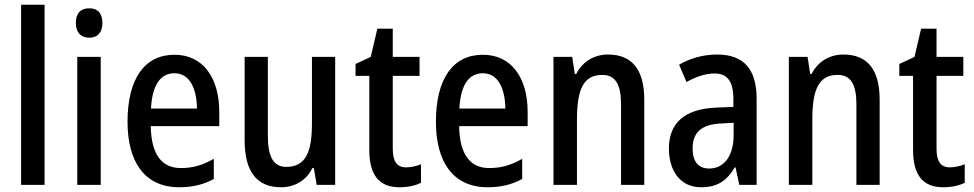

<svg xmlns="http://www.w3.org/2000/svg" viewBox="-20 -846 4109 810"><path d="M168 -66V-826H69V-66Z M357 -811C321 -811 300 -791 300 -749C300 -708 322 -687 357 -687C391 -687 412 -708 412 -749C412 -790 392 -811 357 -811ZM405 -606H306V-66H405Z M716 -615C590 -615 518 -514 518 -332C518 -165 589 -56 736 -56C792 -56 838 -67 882 -91V-176C835 -149 793 -137 743 -137C661 -137 618 -196 616 -314H905V-374C905 -516 838 -615 716 -615ZM716 -537C780 -537 810 -473 811 -388H617C622 -489 658 -537 716 -537Z M1394 -606H1296V-325C1296 -204 1270 -142 1187 -142C1134 -142 1110 -184 1110 -273V-606H1012V-254C1012 -127 1060 -56 1165 -56C1222 -56 1271 -83 1298 -137H1304L1316 -66H1394Z M1693 -140C1654 -140 1637 -166 1637 -218V-526H1750V-606H1637V-725H1572L1544 -606L1480 -576V-526H1538V-213C1538 -102 1584 -56 1665 -56C1700 -56 1733 -63 1756 -75V-153C1736 -145 1714 -140 1693 -140Z M2017 -615C1891 -615 1819 -514 1819 -332C1819 -165 1890 -56 2037 -56C2093 -56 2139 -67 2183 -91V-176C2136 -149 2094 -137 2044 -137C1962 -137 1919 -196 1917 -314H2206V-374C2206 -516 2139 -615 2017 -615ZM2017 -537C2081 -537 2111 -473 2112 -388H1918C1923 -489 1959 -537 2017 -537Z M2545 -616C2489 -616 2438 -588 2411 -534H2405L2394 -606H2315V-66H2414V-340C2414 -471 2442 -530 2521 -530C2577 -530 2600 -488 2600 -406V-66H2698V-426C2698 -555 2644 -616 2545 -616Z M3005 -616C2947 -616 2891 -600 2845 -573L2876 -500C2918 -523 2957 -536 2995 -536C3049 -536 3074 -502 3074 -427V-395L3002 -392C2871 -387 2802 -329 2802 -220C2802 -126 2849 -56 2938 -56C3006 -56 3046 -83 3080 -140H3083L3099 -66H3172V-429C3172 -552 3120 -616 3005 -616ZM3021 -325 3075 -328V-276C3075 -186 3033 -135 2972 -135C2929 -135 2902 -161 2902 -220C2902 -285 2937 -321 3021 -325Z M3538 -616C3482 -616 3431 -588 3404 -534H3398L3387 -606H3308V-66H3407V-340C3407 -471 3435 -530 3514 -530C3570 -530 3593 -488 3593 -406V-66H3691V-426C3691 -555 3637 -616 3538 -616Z M3987 -140C3948 -140 3931 -166 3931 -218V-526H4044V-606H3931V-725H3866L3838 -606L3774 -576V-526H3832V-213C3832 -102 3878 -56 3959 -56C3994 -56 4027 -63 4050 -75V-153C4030 -145 4008 -140 3987 -140Z"/></svg>

Font: Noto Sans Malayalam UI Condensed Medium
Style: Regular
Weight: 500
Width: 3
Designer: Jelle Bosma - Monotype Design Team
Foundry: Monotype Imaging Inc.
Version: Version 2.104